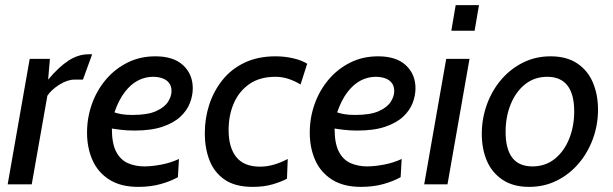

<svg xmlns="http://www.w3.org/2000/svg" viewBox="-20 -720 2395 750"><path d="M10 0 96 -490H175L168 -409Q210 -459 248 -483.5Q286 -508 326 -508H340L304 -409H271Q243 -409 211.5 -389Q180 -369 165 -346L104 0Z M520 10Q452 10 407.5 -18Q363 -46 341.5 -94Q320 -142 320 -202Q320 -260 339 -313.5Q358 -367 393.5 -409Q429 -451 478 -475.5Q527 -500 587 -500Q658 -500 695.5 -465Q733 -430 733 -375Q733 -347 722 -318Q711 -289 685 -264.5Q659 -240 615 -225Q571 -210 505 -210Q478 -210 452.5 -213Q427 -216 417 -218Q417 -159 434 -127Q451 -95 480 -82.5Q509 -70 544 -70Q573 -70 610 -77Q647 -84 679 -99L675 -28Q647 -12 607.5 -1Q568 10 520 10ZM497 -271Q557 -271 590 -286Q623 -301 636.5 -322.5Q650 -344 650 -364Q650 -384 640 -396.5Q630 -409 613.5 -414.5Q597 -420 578 -420Q547 -420 519 -405.5Q491 -391 467.5 -360.5Q444 -330 427 -281Q438 -277 455 -274Q472 -271 497 -271Z M967 10Q899 10 858 -18Q817 -46 798.5 -93.5Q780 -141 780 -199Q780 -258 797.5 -311.5Q815 -365 849.5 -408Q884 -451 936 -475.5Q988 -500 1056 -500Q1093 -500 1126.5 -492Q1160 -484 1180 -471L1154 -390Q1131 -404 1106.5 -412Q1082 -420 1056 -420Q995 -420 954.5 -392Q914 -364 893.5 -317Q873 -270 873 -212Q873 -144 903 -106.5Q933 -69 996 -69Q1047 -69 1104 -99L1101 -22Q1079 -10 1045 0Q1011 10 967 10Z M1390 10Q1322 10 1277.5 -18Q1233 -46 1211.5 -94Q1190 -142 1190 -202Q1190 -260 1209 -313.5Q1228 -367 1263.5 -409Q1299 -451 1348 -475.5Q1397 -500 1457 -500Q1528 -500 1565.5 -465Q1603 -430 1603 -375Q1603 -347 1592 -318Q1581 -289 1555 -264.5Q1529 -240 1485 -225Q1441 -210 1375 -210Q1348 -210 1322.5 -213Q1297 -216 1287 -218Q1287 -159 1304 -127Q1321 -95 1350 -82.5Q1379 -70 1414 -70Q1443 -70 1480 -77Q1517 -84 1549 -99L1545 -28Q1517 -12 1477.5 -1Q1438 10 1390 10ZM1367 -271Q1427 -271 1460 -286Q1493 -301 1506.5 -322.5Q1520 -344 1520 -364Q1520 -384 1510 -396.5Q1500 -409 1483.5 -414.5Q1467 -420 1448 -420Q1417 -420 1389 -405.5Q1361 -391 1337.5 -360.5Q1314 -330 1297 -281Q1308 -277 1325 -274Q1342 -271 1367 -271Z M1637 0 1723 -490H1814L1728 0ZM1743 -600 1760 -700H1851L1834 -600Z M2047 10Q1985 10 1943.5 -17.5Q1902 -45 1882 -91.5Q1862 -138 1862 -197Q1862 -257 1882 -312Q1902 -367 1938 -409Q1974 -451 2023 -475.5Q2072 -500 2131 -500Q2193 -500 2234.5 -472.5Q2276 -445 2296 -397.5Q2316 -350 2316 -292Q2316 -232 2296 -177.5Q2276 -123 2240 -81Q2204 -39 2155 -14.5Q2106 10 2047 10ZM2060 -70Q2110 -70 2146.5 -99Q2183 -128 2203 -177Q2223 -226 2223 -285Q2223 -352 2196.5 -386Q2170 -420 2118 -420Q2068 -420 2031.5 -391Q1995 -362 1975 -313Q1955 -264 1955 -205Q1955 -138 1981 -104Q2007 -70 2060 -70Z"/></svg>

Font: Cabin VF Beta
Style: Italic
Weight: 400
Italic angle: -7°
Designer: Pablo Impallari
Foundry: Pablo Impallari. http://www.impallari.com Igino Marini. http://www.ikern.com
Version: Version 2.300